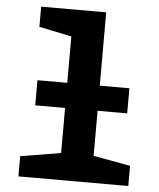

<svg xmlns="http://www.w3.org/2000/svg" viewBox="-54 -806 707 853"><g transform="rotate(5 300.0 -380.0)"><path d="M550 -90 385 -120V-321H517V-433H385V-760H95V-670L240 -640V-433H107V-321H240V-120L60 -90V0H550Z"/></g></svg>

Font: Noto Sans Mono UI
Style: Bold
Weight: 700
Designer: Monotype Design team
Foundry: Monotype Imaging Inc.
Version: 1.000